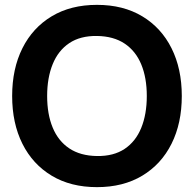

<svg xmlns="http://www.w3.org/2000/svg" viewBox="-20 -755 798 790"><path d="M379 15Q271 15 192.8 -32Q114.5 -79 72.2 -163.5Q30 -248 30 -360Q30 -472 72.2 -556.5Q114.5 -641 192.8 -688Q271 -735 379 -735Q487 -735 565.2 -688Q643.5 -641 685.8 -556.5Q728 -472 728 -360Q728 -248 685.8 -163.5Q643.5 -79 565.2 -32Q487 15 379 15ZM379 -113Q447.5 -112 493 -142.5Q538.5 -173 561.2 -229Q584 -285 584 -360Q584 -435 561.2 -490Q538.5 -545 493 -575.5Q447.5 -606 379 -607Q310.5 -608 265 -577.5Q219.5 -547 196.8 -491Q174 -435 174 -360Q174 -285 196.8 -230Q219.5 -175 265 -144.5Q310.5 -114 379 -113Z"/></svg>

Font: Manrope ExtraLight ExtraBold
Style: Regular
Weight: 800
Version: Version 4.504